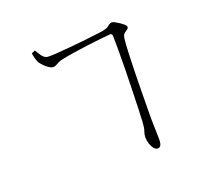

<svg xmlns="http://www.w3.org/2000/svg" viewBox="-133 -929 1266 1148"><g transform="rotate(-20 500.0 -355.5)"><path d="M663 -677Q663 -685 659 -689.5Q655 -694 647 -693Q626 -691 587 -687Q548 -683 501.5 -677Q455 -671 409.5 -664Q364 -657 328 -649Q314 -646 303 -640.5Q292 -635 283.5 -630Q275 -625 265 -625Q253 -625 237 -635.5Q221 -646 207.5 -660.5Q194 -675 188 -685Q184 -693 178.5 -709.5Q173 -726 171 -746L194 -756Q201 -745 209 -731Q217 -717 228.5 -706Q240 -695 257 -694Q271 -693 307.5 -695.5Q344 -698 390.5 -702Q437 -706 483.5 -711Q530 -716 565.5 -720.5Q601 -725 615 -727Q639 -732 649.5 -739Q660 -746 666.5 -751.5Q673 -757 684 -757Q690 -757 703 -750Q716 -743 730 -733.5Q744 -724 753.5 -715Q763 -706 763 -701Q763 -691 756 -686Q749 -681 739 -674Q729 -667 725.5 -657Q722 -647 720 -624Q717 -591 715 -537Q713 -483 711.5 -421Q710 -359 709.5 -300Q709 -241 708.5 -196Q708 -151 708 -134Q708 -103 709.5 -69.5Q711 -36 711 -11Q712 16 706 31Q700 46 684 46Q673 46 662 33.5Q651 21 644 0.5Q637 -20 637 -42Q637 -61 644 -79Q651 -97 653 -137Q655 -165 656.5 -218.5Q658 -272 660 -338Q662 -404 663 -470Q664 -536 664 -591Q664 -646 663 -677Z"/></g></svg>

Font: Noto Serif SC ExtraLight ExtraLight
Style: Regular
Weight: 250
Version: Version 2.002-H1;hotconv 1.1.0;makeotfexe 2.6.0